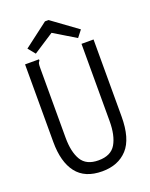

<svg xmlns="http://www.w3.org/2000/svg" viewBox="-149 -869 748 959"><g transform="rotate(-20 225.0 -390.0)"><path d="M226 11Q134 11 89.5 -46.5Q45 -104 45 -211V-623H119V-616Q113 -610 111.5 -603Q110 -596 110 -579V-210Q110 -134 136 -90.5Q162 -47 227 -47Q293 -47 319 -91.5Q345 -136 345 -213V-623H409V-214Q409 -96 360 -42.5Q311 11 226 11ZM114 -655 83 -693 212 -791H231L367 -692L339 -656L223 -726Z"/></g></svg>

Font: Inconsolata SemiCondensed
Style: Regular
Weight: 400
Width: 4
Monospace: yes
Designer: Raph Levien, Cyreal, Brenton Simpson
Foundry: Raph Levien, Cyreal, Google
Version: Version 3.001; ttfautohint (v1.8.2.53-6de2)